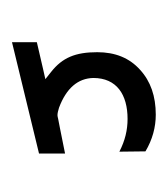

<svg xmlns="http://www.w3.org/2000/svg" viewBox="-1 -1175 271 309"><g transform="rotate(90 134.5 -1020.5)"><path d="M107.4 -958 92.3 -954.6 47.9 -944.3V-904.3L227.1 -947.8V-989.7C190.4 -982.4 171.9 -978.5 170.9 -978.5C168.9 -978 167 -977.5 165.5 -977.5C162.1 -977.5 158.2 -978.5 153.3 -980C122.1 -991.7 106 -1010.3 105.5 -1035.2C105.5 -1072.8 132.3 -1090.3 171.4 -1090.3C189 -1090.3 206.1 -1086.4 224.1 -1077.1L223.6 -1119.1C204.6 -1130.4 184.6 -1135.7 164.6 -1135.7C134.8 -1135.7 110.8 -1127.4 92.3 -1110.4C73.2 -1093.3 64 -1070.3 64 -1041.5C64 -1006.3 72.8 -985.4 95.7 -967.3Z"/></g></svg>

Font: Shabnam Thin
Style: Regular
Weight: 100
Foundry: DejaVu fonts team - Redesigned by Saber Rastikerdar - Based on Vazir font
Version: Version 5.0.1